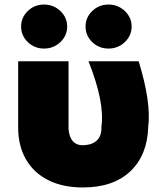

<svg xmlns="http://www.w3.org/2000/svg" viewBox="-20 -813 716 846"><path d="M60 -251V-543H282V-245Q288 -171 349 -173Q430 -178 427 -256Q442 -362 370 -543H591Q647 -362 633 -252Q629 -129 554 -58Q479 13 345 13Q256 13 192 -19.5Q128 -52 94 -111.5Q60 -171 60 -251ZM276 -696Q276 -656 246 -627.5Q216 -599 174 -599Q132 -599 102.5 -627.5Q73 -656 73 -696Q73 -736 102.5 -764.5Q132 -793 174 -793Q216 -793 246 -764.5Q276 -736 276 -696ZM560 -696Q560 -656 530 -627.5Q500 -599 458 -599Q416 -599 386.5 -627.5Q357 -656 357 -696Q357 -736 386.5 -764.5Q416 -793 458 -793Q500 -793 530 -764.5Q560 -736 560 -696Z"/></svg>

Font: AtCorfu Sans
Style: AtCorfu Sans Black
Weight: 900
Designer: Kostas Teopoulos
Foundry: Kostas Teopoulos
Version: Version 1.00 July 8, 2025, initial release